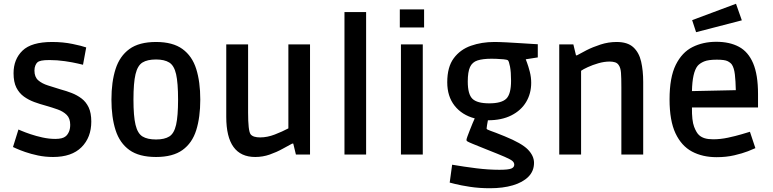

<svg xmlns="http://www.w3.org/2000/svg" viewBox="-20 -821 4104 1020"><path d="M262 13Q220 13 182 5Q144 -3 114 -13.5Q84 -24 66.5 -32Q49 -40 49 -40L78 -133Q78 -133 95.5 -125.5Q113 -118 142.5 -108Q172 -98 206.5 -90.5Q241 -83 274 -83Q313 -83 329 -97Q339 -105 346 -120.5Q353 -136 353 -158Q353 -192 334.5 -210.5Q316 -229 286.5 -239.5Q257 -250 222 -260Q192 -268 162 -279Q132 -290 107 -308Q82 -326 67 -355.5Q52 -385 52 -432Q52 -506 99.5 -552Q147 -598 257 -598Q315 -598 365.5 -587.5Q416 -577 438 -569L421 -477Q421 -477 393.5 -483.5Q366 -490 325 -496Q284 -502 243 -502Q215 -502 200.5 -499Q186 -496 179 -490Q173 -485 168 -473.5Q163 -462 163 -446Q163 -412 183 -394.5Q203 -377 235 -367Q267 -357 302 -346Q332 -338 360.5 -327Q389 -316 413 -298Q437 -280 451 -250.5Q465 -221 465 -175Q465 -91 413 -39Q361 13 262 13Z M809 13Q719 13 667.5 -24Q616 -61 594 -129.5Q572 -198 572 -292Q572 -386 594 -454.5Q616 -523 667.5 -560.5Q719 -598 809 -598Q898 -598 949.5 -560.5Q1001 -523 1022.5 -454.5Q1044 -386 1044 -292Q1044 -198 1022.5 -129.5Q1001 -61 949.5 -24Q898 13 809 13ZM809 -80Q854 -80 879.5 -96Q905 -112 915.5 -158Q926 -204 926 -292Q926 -381 915.5 -427Q905 -473 879 -489Q853 -505 809 -505Q763 -505 737 -489Q711 -473 700 -427Q689 -381 689 -292Q689 -204 700 -158Q711 -112 737 -96Q763 -80 809 -80Z M1336 13Q1182 13 1182 -200V-585H1298V-223Q1298 -127 1311 -108Q1318 -99 1331 -95Q1344 -91 1362 -91Q1400 -91 1440 -106.5Q1480 -122 1512 -139V-585H1627V0H1552L1538 -58H1532Q1511 -47 1480.5 -30Q1450 -13 1413 0Q1376 13 1336 13Z M1810 0V-757H1925V0Z M2104 -675V-771H2233V-675ZM2110 0V-585H2226V0Z M2583 179Q2526 179 2477 171.5Q2428 164 2398.5 156.5Q2369 149 2369 149L2382 54Q2446 65 2510.5 73Q2575 81 2633 81Q2680 81 2696 74.5Q2712 68 2712 54Q2712 43 2702.5 34.5Q2693 26 2662 12.5Q2631 -1 2565 -27Q2515 -47 2492 -56.5Q2469 -66 2463.5 -69.5Q2458 -73 2458 -77Q2458 -82 2463.5 -97Q2469 -112 2476.5 -131Q2484 -150 2491 -167Q2498 -184 2502 -192Q2434 -210 2395 -259.5Q2356 -309 2356 -384Q2356 -465 2390.5 -511.5Q2425 -558 2482 -578Q2539 -598 2606 -598Q2632 -598 2670.5 -596Q2709 -594 2747 -591.5Q2785 -589 2811 -587.5Q2837 -586 2837 -586V-516L2773 -506Q2773 -506 2780 -487.5Q2787 -469 2794.5 -440Q2802 -411 2802 -381Q2802 -324 2775 -279Q2748 -234 2696.5 -208Q2645 -182 2572 -182Q2570 -173 2567.5 -157Q2565 -141 2565 -138Q2565 -133 2586 -126Q2607 -119 2661 -97Q2752 -60 2784.5 -26.5Q2817 7 2817 44Q2817 88 2787 118Q2757 148 2704.5 163.5Q2652 179 2583 179ZM2579 -272Q2644 -272 2669.5 -296.5Q2695 -321 2695 -392Q2695 -438 2689.5 -467Q2684 -496 2678 -501Q2674 -504 2655 -506Q2636 -508 2616.5 -508.5Q2597 -509 2591 -509Q2545 -509 2517 -500Q2489 -491 2477 -465Q2465 -439 2465 -388Q2465 -320 2490 -296Q2515 -272 2579 -272Z M2951 0V-585H3026L3040 -527H3045Q3064 -538 3096.5 -554.5Q3129 -571 3170.5 -584.5Q3212 -598 3256 -598Q3314 -598 3344.5 -570Q3375 -542 3386 -494Q3397 -446 3397 -386V0H3281V-357Q3281 -408 3279 -434.5Q3277 -461 3267 -475Q3260 -486 3247.5 -490Q3235 -494 3219 -494Q3190 -494 3159 -485Q3128 -476 3103 -464.5Q3078 -453 3067 -445V0Z M3787 14Q3712 14 3656 -16Q3600 -46 3568.5 -113Q3537 -180 3537 -293Q3537 -410 3570 -476.5Q3603 -543 3659 -571Q3715 -599 3785 -599Q3856 -599 3905.5 -572.5Q3955 -546 3981 -485Q4007 -424 4007 -322V-250H3656Q3655 -180 3667.5 -147.5Q3680 -115 3694 -103Q3706 -92 3724 -86.5Q3742 -81 3769 -81Q3807 -81 3847 -89.5Q3887 -98 3919 -107.5Q3951 -117 3964 -121L3993 -34Q3983 -29 3953.5 -17.5Q3924 -6 3881 4Q3838 14 3787 14ZM3686 -471Q3658 -436 3656 -337L3889 -342Q3888 -391 3884 -425.5Q3880 -460 3868 -478Q3861 -488 3845.5 -496Q3830 -504 3788 -504Q3743 -504 3720.5 -494.5Q3698 -485 3686 -471ZM3678 -650 3657 -714 3890 -801 3921 -713Z"/></svg>

Font: Ruda
Style: Bold
Weight: 700
Designer: Mariela Monsalve and Angelina Sanchez
Foundry: Mariela Monsalve and Angelina Sanchez
Version: Version 2.000